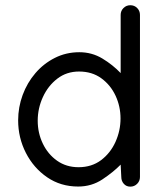

<svg xmlns="http://www.w3.org/2000/svg" viewBox="-20 -697 609 728"><path d="M276.4 10.3Q210 10.3 158.7 -24.9Q107.4 -60.1 78.1 -117.4Q48.8 -174.8 48.8 -240.7Q48.8 -290.5 65.9 -336.9Q83 -383.3 114.3 -419.7Q145.5 -456.1 188 -477.5Q230.5 -499 280.8 -499Q328.6 -499 368.2 -475.1Q407.7 -451.2 437.5 -419.9V-640.6Q437.5 -655.8 448.2 -666.5Q459 -677.2 474.1 -677.2Q489.7 -677.2 500.2 -666.5Q510.7 -655.8 510.7 -640.6V-25.9Q510.7 -10.7 500 0Q489.3 10.7 474.1 10.7Q459 10.7 449.5 0Q439.9 -10.7 439.9 -25.9L437.5 -72.8Q409.7 -44.4 368.7 -17.1Q327.6 10.3 276.4 10.3ZM277.8 -63Q327.6 -63 363.3 -89.8Q398.9 -116.7 418 -159.2Q437 -201.7 437 -247.6Q437 -293.5 418.2 -334Q399.4 -374.5 364.3 -400.1Q329.1 -425.8 279.8 -425.8Q232.4 -425.8 197.3 -398.7Q162.1 -371.6 142.6 -328.9Q123 -286.1 123 -239.3Q123 -192.9 142.3 -152.6Q161.6 -112.3 196.5 -87.6Q231.4 -63 277.8 -63Z"/></svg>

Font: Manjari
Style: Regular
Weight: 400
Designer: Santhosh Thottingal <santhosh.thottingal@gmail.com>
Foundry: SMC
Version: Version 2.000